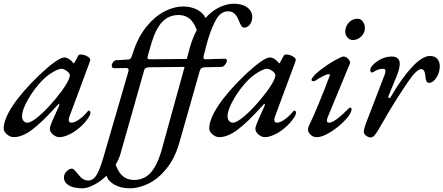

<svg xmlns="http://www.w3.org/2000/svg" viewBox="-32 -726 2393 1036"><path d="M-12 -32Q-12 -82 36.5 -155.5Q85 -229 177 -318Q281 -416 315 -416Q333 -416 354 -397L365 -384Q369 -384 371 -391Q389 -422 388 -422Q392 -432 404 -432Q421 -432 438 -422.5Q455 -413 455 -403Q455 -400 449 -383L342 -95Q339 -86 339 -79Q339 -64 354 -64Q370 -64 395 -81.5Q420 -99 440 -124Q445 -129 448 -129Q456 -129 456 -116Q456 -106 440.5 -84Q425 -62 405 -44Q374 -16 343 -1Q312 14 289 14Q270 14 253.5 -0.5Q237 -15 237 -31Q237 -41 243 -54Q239 -47 254.5 -83Q270 -119 285 -151Q289 -159 288 -164Q287 -169 282 -163Q195 -66 141 -26Q87 14 42 14Q23 14 5.5 -1Q-12 -16 -12 -32ZM268 -193Q303 -235 324 -269.5Q345 -304 345 -321Q345 -329 330 -342Q311 -355 301 -355Q284 -355 253.5 -337Q223 -319 199 -295Q155 -251 121 -192.5Q87 -134 87 -99Q87 -83 95 -73.5Q103 -64 116 -64Q136 -64 177.5 -99Q219 -134 268 -193Z M1329 -634Q1329 -610 1316 -593.5Q1303 -577 1286 -577Q1276 -577 1270 -586.5Q1264 -596 1254 -621Q1236 -665 1199 -665Q1163 -665 1139 -628.5Q1115 -592 1090 -512Q1086 -499 1083.5 -488.5Q1081 -478 1078 -469Q1077 -461 1070 -437Q1069 -433 1067.5 -427.5Q1066 -422 1066 -417V-415Q1066 -406 1078 -406Q1099 -406 1133 -408L1183 -409Q1192 -409 1192 -397Q1192 -389 1182.5 -377Q1173 -365 1163 -365L1076 -363Q1062 -363 1055.5 -358.5Q1049 -354 1046 -344L936 43Q912 127 867.5 182.5Q823 238 770.5 264Q718 290 668 290Q620 290 585.5 270.5Q551 251 543 222Q511 253 475 271.5Q439 290 413 290Q365 290 339 274Q313 258 313 231Q313 213 327.5 198.5Q342 184 356 184Q362 184 368 190Q374 196 381 204Q388 212 392 217Q415 248 444 248Q470 248 487.5 221Q505 194 526 123L661 -341Q662 -344 662 -349Q662 -359 647 -359L585 -358Q571 -358 571 -372Q571 -381 578 -390.5Q585 -400 595 -401L662 -405Q674 -406 679 -423L686 -443Q713 -527 759 -583Q805 -639 856.5 -665Q908 -691 955 -691Q1000 -691 1032.5 -673.5Q1065 -656 1077 -629Q1112 -668 1152.5 -687Q1193 -706 1230 -706Q1275 -706 1302 -686Q1329 -666 1329 -634ZM764 -415Q764 -406 776 -406L976 -408L993 -471Q1007 -521 1030 -564Q1014 -607 990 -626Q966 -645 932 -645Q879 -645 844 -608.5Q809 -572 786 -496Q774 -455 769 -437.5Q764 -420 764 -417ZM964 -365 774 -363Q761 -363 754 -358.5Q747 -354 745 -344L618 104Q610 132 592 163Q608 206 632 225.5Q656 245 691 245Q744 245 778.5 208.5Q813 172 837 95Z M1097 -32Q1097 -82 1145.5 -155.5Q1194 -229 1286 -318Q1390 -416 1424 -416Q1442 -416 1463 -397L1474 -384Q1478 -384 1480 -391Q1498 -422 1497 -422Q1501 -432 1513 -432Q1530 -432 1547 -422.5Q1564 -413 1564 -403Q1564 -400 1558 -383L1451 -95Q1448 -86 1448 -79Q1448 -64 1463 -64Q1479 -64 1504 -81.5Q1529 -99 1549 -124Q1554 -129 1557 -129Q1565 -129 1565 -116Q1565 -106 1549.5 -84Q1534 -62 1514 -44Q1483 -16 1452 -1Q1421 14 1398 14Q1379 14 1362.5 -0.5Q1346 -15 1346 -31Q1346 -41 1352 -54Q1348 -47 1363.5 -83Q1379 -119 1394 -151Q1398 -159 1397 -164Q1396 -169 1391 -163Q1304 -66 1250 -26Q1196 14 1151 14Q1132 14 1114.5 -1Q1097 -16 1097 -32ZM1377 -193Q1412 -235 1433 -269.5Q1454 -304 1454 -321Q1454 -329 1439 -342Q1420 -355 1410 -355Q1393 -355 1362.5 -337Q1332 -319 1308 -295Q1264 -251 1230 -192.5Q1196 -134 1196 -99Q1196 -83 1204 -73.5Q1212 -64 1225 -64Q1245 -64 1286.5 -99Q1328 -134 1377 -193Z M1630 -27Q1630 -36 1634 -45Q1665 -110 1691.5 -176Q1718 -242 1723 -254Q1736 -291 1747 -316L1748 -320Q1748 -326 1742 -326Q1733 -326 1710.5 -315Q1688 -304 1670 -291Q1664 -288 1660 -288Q1649 -288 1649 -295Q1649 -306 1674.5 -329.5Q1700 -353 1738 -378Q1776 -403 1812 -419Q1818 -421 1821 -421Q1836 -421 1848 -407Q1860 -393 1856 -383L1738 -98Q1732 -85 1732 -74Q1732 -64 1745 -64Q1773 -64 1852 -143Q1855 -146 1856 -146Q1860 -146 1862.5 -143.5Q1865 -141 1865 -137Q1865 -115 1831 -78.5Q1797 -42 1752.5 -14Q1708 14 1677 14Q1658 14 1644 1Q1630 -12 1630 -27ZM1831 -555Q1831 -583 1850 -604Q1869 -625 1897 -625Q1915 -625 1926 -609.5Q1937 -594 1937 -575Q1937 -549 1917.5 -529.5Q1898 -510 1872 -510Q1855 -510 1843 -523.5Q1831 -537 1831 -555Z M1931 -15Q1931 -24 1936 -40.5Q1941 -57 1949 -77L2044 -324Q2048 -336 2048 -341Q2048 -355 2036 -355Q2009 -355 1984 -338Q1980 -335 1976 -335Q1966 -335 1966 -346Q1965 -358 1976.5 -371.5Q1988 -385 2006 -397Q2042 -421 2081 -421Q2125 -421 2125 -381Q2125 -356 2107 -312L2064 -207L2063 -203Q2063 -197 2069 -197Q2074 -197 2076 -202Q2135 -304 2191 -364Q2247 -424 2288 -424Q2314 -424 2327.5 -408.5Q2341 -393 2341 -369Q2341 -336 2323 -307.5Q2305 -279 2283 -279Q2265 -279 2263 -317Q2260 -353 2241 -353Q2216 -353 2170 -285Q2150 -257 2107 -189Q2064 -121 2036 -71Q2008 -21 1994.5 -2.5Q1981 16 1968 16Q1957 16 1944 6.5Q1931 -3 1931 -15Z"/></svg>

Font: EB Garamond Medium
Style: Italic
Weight: 500
Italic angle: -17.2°
Designer: Georg Duffner and Octavio Pardo
Foundry: Georg Duffner
Version: Version 1.000